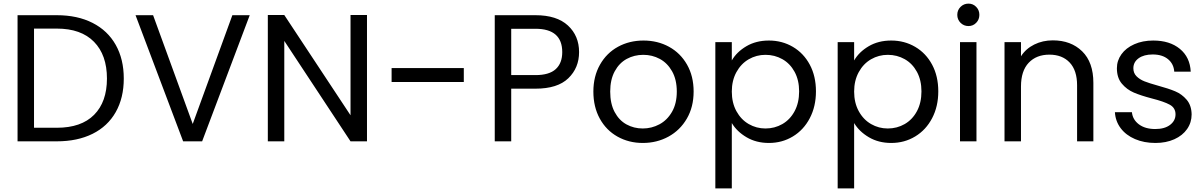

<svg xmlns="http://www.w3.org/2000/svg" viewBox="-20 -781 6656 1061"><path d="M294 -697Q408 -697 491.5 -654.5Q575 -612 619.5 -533Q664 -454 664 -347Q664 -240 619.5 -161.5Q575 -83 491.5 -41.5Q408 0 294 0H77V-697ZM294 -75Q429 -75 500 -146.5Q571 -218 571 -347Q571 -477 499.5 -550Q428 -623 294 -623H168V-75Z M1360 -697 1097 0H992L729 -697H826L1045 -96L1264 -697Z M2008 0H1917L1551 -555V0H1460V-698H1551L1917 -144V-698H2008Z M2543 -405V-328H2144V-405Z M3180 -493Q3180 -406 3120.5 -348.5Q3061 -291 2939 -291H2805V0H2714V-697H2939Q3057 -697 3118.5 -640Q3180 -583 3180 -493ZM2939 -366Q3015 -366 3051 -399Q3087 -432 3087 -493Q3087 -622 2939 -622H2805V-366Z M3532 9Q3455 9 3392.5 -26Q3330 -61 3294.5 -125.5Q3259 -190 3259 -275Q3259 -359 3295.5 -423.5Q3332 -488 3395 -522.5Q3458 -557 3536 -557Q3614 -557 3677 -522.5Q3740 -488 3776.5 -424Q3813 -360 3813 -275Q3813 -190 3775.5 -125.5Q3738 -61 3674 -26Q3610 9 3532 9ZM3532 -71Q3581 -71 3624 -94Q3667 -117 3693.5 -163Q3720 -209 3720 -275Q3720 -341 3694 -387Q3668 -433 3626 -455.5Q3584 -478 3535 -478Q3485 -478 3443.5 -455.5Q3402 -433 3377 -387Q3352 -341 3352 -275Q3352 -208 3376.5 -162Q3401 -116 3442 -93.5Q3483 -71 3532 -71Z M4024 -447Q4051 -494 4104.5 -525.5Q4158 -557 4229 -557Q4302 -557 4361.5 -522Q4421 -487 4455 -423.5Q4489 -360 4489 -276Q4489 -193 4455 -128Q4421 -63 4361.5 -27Q4302 9 4229 9Q4159 9 4105.5 -22.5Q4052 -54 4024 -101V260H3933V-548H4024ZM4396 -276Q4396 -338 4371 -384Q4346 -430 4303.5 -454Q4261 -478 4210 -478Q4160 -478 4117.5 -453.5Q4075 -429 4049.5 -382.5Q4024 -336 4024 -275Q4024 -213 4049.5 -166.5Q4075 -120 4117.5 -95.5Q4160 -71 4210 -71Q4261 -71 4303.5 -95.5Q4346 -120 4371 -166.5Q4396 -213 4396 -276Z M4700 -447Q4727 -494 4780.5 -525.5Q4834 -557 4905 -557Q4978 -557 5037.5 -522Q5097 -487 5131 -423.5Q5165 -360 5165 -276Q5165 -193 5131 -128Q5097 -63 5037.5 -27Q4978 9 4905 9Q4835 9 4781.5 -22.5Q4728 -54 4700 -101V260H4609V-548H4700ZM5072 -276Q5072 -338 5047 -384Q5022 -430 4979.5 -454Q4937 -478 4886 -478Q4836 -478 4793.5 -453.5Q4751 -429 4725.5 -382.5Q4700 -336 4700 -275Q4700 -213 4725.5 -166.5Q4751 -120 4793.5 -95.5Q4836 -71 4886 -71Q4937 -71 4979.5 -95.5Q5022 -120 5047 -166.5Q5072 -213 5072 -276Z M5332 -637Q5306 -637 5288 -655Q5270 -673 5270 -699Q5270 -725 5288 -743Q5306 -761 5332 -761Q5357 -761 5374.5 -743Q5392 -725 5392 -699Q5392 -673 5374.5 -655Q5357 -637 5332 -637ZM5376 -548V0H5285V-548Z M5798 -558Q5898 -558 5960 -497.5Q6022 -437 6022 -323V0H5932V-310Q5932 -392 5891 -435.5Q5850 -479 5779 -479Q5707 -479 5664.5 -434Q5622 -389 5622 -303V0H5531V-548H5622V-470Q5649 -512 5695.5 -535Q5742 -558 5798 -558Z M6365 9Q6302 9 6252 -12.5Q6202 -34 6173 -72.5Q6144 -111 6141 -161H6235Q6239 -120 6273.5 -94Q6308 -68 6364 -68Q6416 -68 6446 -91Q6476 -114 6476 -149Q6476 -185 6444 -202.5Q6412 -220 6345 -237Q6284 -253 6245.5 -269.5Q6207 -286 6179.5 -318.5Q6152 -351 6152 -404Q6152 -446 6177 -481Q6202 -516 6248 -536.5Q6294 -557 6353 -557Q6444 -557 6500 -511Q6556 -465 6560 -385H6469Q6466 -428 6434.5 -454Q6403 -480 6350 -480Q6301 -480 6272 -459Q6243 -438 6243 -404Q6243 -377 6260.5 -359.5Q6278 -342 6304.5 -331.5Q6331 -321 6378 -308Q6437 -292 6474 -276.5Q6511 -261 6537.5 -230Q6564 -199 6565 -149Q6565 -104 6540 -68Q6515 -32 6469.5 -11.5Q6424 9 6365 9Z"/></svg>

Font: DVN-Poppins
Style: Regular
Weight: 400
Designer: Ninad Kale (Devanagari), Jonny Pinhorn (Latin)
Foundry: Indian Type Foundry
Version: 4.004